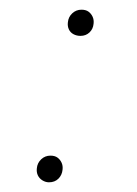

<svg xmlns="http://www.w3.org/2000/svg" viewBox="-20 -372 283 396"><path d="M81 4Q74 4 67.5 0Q61 -4 58 -10.5Q55 -17 56 -25Q57 -36 65 -43.5Q73 -51 84 -51Q93 -51 98.5 -47Q104 -43 107 -36.5Q110 -30 109 -22Q108 -11 100.5 -3.5Q93 4 81 4ZM146 -298Q138 -298 131.5 -301.5Q125 -305 122 -311.5Q119 -318 120 -326Q121 -337 129 -344.5Q137 -352 148 -352Q157 -352 162.5 -348Q168 -344 171 -337.5Q174 -331 173 -323Q172 -312 164.5 -305Q157 -298 146 -298Z"/></svg>

Font: Ysabeau Infant Thin
Style: Italic
Weight: 250
Italic angle: -12°
Designer: Christian Thalmann (Catharsis Fonts)
Version: Version 2.001;gftools[0.9.30]; featfreeze: ss01,ss02,lnum